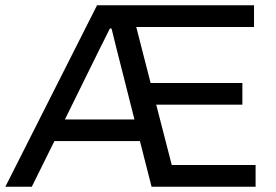

<svg xmlns="http://www.w3.org/2000/svg" viewBox="-23 -706 1043 726"><path d="M-2.7 0 343.9 -686H937.5V-603.9H492.2L546.5 -392.2H893.5V-310.2H567.7L626.5 -82.1H943.5V0H550.1L506.1 -172.7H182.8L97.3 0ZM222.4 -254.2H485.4L416.6 -526Q414.7 -534.8 412.2 -543.7Q409.8 -552.7 407.6 -562.2Q405.4 -571.7 403.2 -580.7Q401 -589.7 398.6 -598.4H392.6Q388.3 -589.7 383.7 -580.7Q379.1 -571.7 374.5 -562.2Q369.9 -552.7 365.3 -543.7Q360.7 -534.8 356.3 -526Z"/></svg>

Font: Archivo SemiBold
Style: Regular
Weight: 600
Designer: Hector Gatti
Foundry: Omnibus-Type
Version: Version 2.001